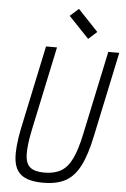

<svg xmlns="http://www.w3.org/2000/svg" viewBox="-66 -1088 757 1149"><g transform="rotate(5 312.0 -513.5)"><path d="M237 14Q153 14 110 -16Q67 -46 60.5 -114.5Q54 -183 78 -300L184 -800H250L143 -295Q123 -199 125 -145Q127 -91 154.5 -69Q182 -47 239 -47Q299 -47 339 -70Q379 -93 405.5 -148.5Q432 -204 452 -300L558 -800H624L517 -295Q493 -178 458.5 -110.5Q424 -43 371.5 -14.5Q319 14 237 14ZM431 -867 309 -995 361 -1041 482 -913Z"/></g></svg>

Font: Victor Mono Thin Light
Style: Italic
Weight: 300
Italic angle: -12°
Monospace: yes
Version: Version 1.561;gftools[0.9.30]